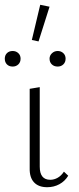

<svg xmlns="http://www.w3.org/2000/svg" viewBox="-26 -778 328 802"><path d="M107 -611 142 -758 181 -750 135 -605ZM-6 -533Q-6 -547 3 -556Q12 -565 27 -565Q41 -565 50.5 -556Q60 -547 60 -533Q60 -518 50.5 -509Q41 -500 27 -500Q12 -500 3 -509Q-6 -518 -6 -533ZM181 -533Q181 -546 191 -555.5Q201 -565 215 -565Q229 -565 238.5 -556Q248 -547 248 -533Q248 -518 238.5 -509Q229 -500 215 -500Q200 -500 190.5 -509Q181 -518 181 -533ZM98 -76V-407L140 -414V-82Q140 -27 184 -27Q200 -27 215 -35.5Q230 -44 241 -61L259 -44Q245 -21 222 -8.5Q199 4 171 4Q135 4 116 -16.5Q97 -37 98 -76Z"/></svg>

Font: Ysabeau Infant Light
Style: Regular
Weight: 300
Designer: Christian Thalmann (Catharsis Fonts)
Version: Version 0.003